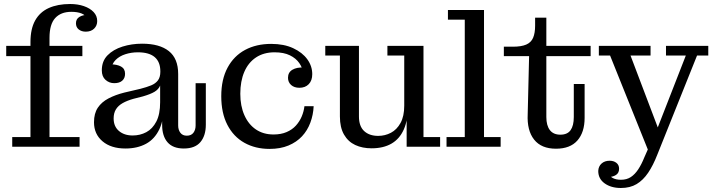

<svg xmlns="http://www.w3.org/2000/svg" viewBox="-20 -732 3564 958"><path d="M41 0V-48H132V-522L227 -544V-48H377V0ZM11 -452V-503H391V-452ZM132 -522Q132 -588 155.5 -630Q179 -672 223.5 -692Q268 -712 330 -712L336 -673Q284 -673 255.5 -642Q227 -611 227 -543ZM408 -574Q387 -574 373 -585Q359 -596 359 -616Q359 -637 376 -647.5Q393 -658 419 -658L414 -640Q407 -657 386.5 -665Q366 -673 336 -673L330 -712Q368 -712 398.5 -701.5Q429 -691 447 -672Q465 -653 465 -627Q465 -604 449.5 -589Q434 -574 408 -574Z M550 -317Q525 -317 506.5 -333.5Q488 -350 488 -381Q488 -427 516.5 -456Q545 -485 591 -499.5Q637 -514 689 -514Q776 -514 822.5 -477Q869 -440 869 -363L780 -376Q780 -423 752 -447Q724 -471 668 -471Q635 -471 605.5 -461.5Q576 -452 557 -433Q538 -414 534 -383L532 -411Q564 -411 584 -400Q604 -389 604 -364Q604 -342 590 -329.5Q576 -317 550 -317ZM897 9Q843 9 816 -22Q789 -53 789 -109V-168H779V-305H775L780 -340V-376L869 -363V-106Q869 -84 880 -69.5Q891 -55 912 -55Q934 -55 945 -69.5Q956 -84 956 -106V-317H1007V-110Q1007 -55 980 -23Q953 9 897 9ZM606 9Q534 9 491.5 -27Q449 -63 449 -122Q449 -166 468 -194.5Q487 -223 521.5 -241Q556 -259 600 -270L681 -289Q712 -297 734 -306Q756 -315 768 -331Q780 -347 780 -374L784 -305H779Q771 -286 751 -274Q731 -262 693 -251L646 -239Q614 -230 592 -217.5Q570 -205 558.5 -186.5Q547 -168 547 -141Q547 -101 573.5 -78.5Q600 -56 642 -56Q679 -56 710 -72.5Q741 -89 760 -125.5Q779 -162 779 -222L798 -217Q799 -138 775.5 -88Q752 -38 708.5 -14.5Q665 9 606 9Z M1325 11Q1254 11 1199.5 -19.5Q1145 -50 1114.5 -109Q1084 -168 1084 -252Q1084 -336 1115.5 -394.5Q1147 -453 1203 -483Q1259 -513 1333 -513L1350 -471Q1296 -471 1257.5 -445.5Q1219 -420 1199 -373.5Q1179 -327 1179 -264Q1179 -203 1199.5 -157Q1220 -111 1257 -86Q1294 -61 1345 -61Q1382 -61 1410 -73Q1438 -85 1456.5 -105.5Q1475 -126 1485.5 -151Q1496 -176 1499 -202H1545Q1543 -159 1528.5 -120Q1514 -81 1487 -52Q1460 -23 1419.5 -6Q1379 11 1325 11ZM1474 -294Q1448 -294 1432.5 -308Q1417 -322 1417 -344Q1417 -371 1439 -384Q1461 -397 1495 -395L1493 -366Q1490 -393 1473.5 -417Q1457 -441 1426.5 -456Q1396 -471 1350 -471L1333 -513Q1397 -513 1443 -491.5Q1489 -470 1513.5 -436Q1538 -402 1538 -362Q1538 -330 1520.5 -312Q1503 -294 1474 -294Z M1834 8Q1788 8 1752.5 -8.5Q1717 -25 1696.5 -60.5Q1676 -96 1676 -151V-455H1603V-503H1771V-151Q1771 -102 1797 -78Q1823 -54 1867 -54Q1901 -54 1930.5 -69.5Q1960 -85 1978.5 -118.5Q1997 -152 1997 -205L2016 -206Q2016 -134 1995 -86.5Q1974 -39 1933.5 -15.5Q1893 8 1834 8ZM2009 0V-167L1997 -165V-455H1913V-503H2093V-48H2176V0Z M2208 0V-48H2299V-634H2215V-682H2395V-48H2478V0Z M2754 10Q2681 10 2645 -35.5Q2609 -81 2613 -162L2620 -452H2494V-499H2539Q2581 -499 2605.5 -509.5Q2630 -520 2640 -543.5Q2650 -567 2650 -604V-644H2706V-148Q2706 -106 2723.5 -83Q2741 -60 2776 -60Q2811 -60 2827 -82.5Q2843 -105 2843 -148V-313H2897V-144Q2897 -72 2861 -31Q2825 10 2754 10ZM2706 -452V-503H2927V-452Z M3078 165Q3107 165 3127.5 151.5Q3148 138 3164.5 113Q3181 88 3195 53L3241 -51L3251 -68L3402 -455H3303V-503H3514V-455H3458L3260 39Q3239 93 3214 130Q3189 167 3156.5 186.5Q3124 206 3078 206ZM3228 53 3024 -455H2968V-503H3226V-455H3126L3272 -70ZM3022 70Q3042 70 3055.5 80.5Q3069 91 3069 110Q3069 131 3053.5 141Q3038 151 3013 152L3014 127Q3019 146 3036 155.5Q3053 165 3078 165V206Q3029 206 2997 183Q2965 160 2965 121Q2966 98 2981.5 84Q2997 70 3022 70Z"/></svg>

Font: Montagu Slab
Style: Regular
Weight: 400
Version: Version 1.000